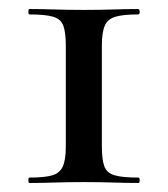

<svg xmlns="http://www.w3.org/2000/svg" viewBox="-20 -406 372 426"><path d="M126 -305Q126 -334 120.5 -349Q115 -364 97.5 -369Q80 -374 45 -374Q43 -374 43 -380Q43 -386 45 -386Q70 -386 100.5 -385Q131 -384 166 -384Q200 -384 231.5 -385Q263 -386 286 -386Q290 -386 290 -380Q290 -374 287 -374Q254 -374 236.5 -369Q219 -364 212.5 -349Q206 -334 206 -305V-81Q206 -52 211.5 -37Q217 -22 234.5 -17Q252 -12 287 -12Q290 -12 290 -6Q290 0 287 0Q263 0 232 -1Q201 -2 166 -2Q132 -2 101 -1Q70 0 45 0Q43 0 43 -6Q43 -12 45 -12Q79 -12 96 -17Q113 -22 119.5 -37Q126 -52 126 -81Z"/></svg>

Font: Cormorant Garamond Light SemiBold
Style: Regular
Weight: 600
Version: Version 4.001